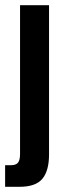

<svg xmlns="http://www.w3.org/2000/svg" viewBox="-36 -550 247 747"><path d="M-16.1 176.8V92.8H5.9Q25.9 92.8 33.9 83Q42 73.2 42 48.8V-529.8H154.8V50.8Q154.8 114.3 128.9 145.5Q103 176.8 40 176.8Z"/></svg>

Font: Lumene Sans Condensed
Style: Bold
Weight: 600
Width: 3
Designer: Deni Anggara
Version: Version 1.003;Glyphs 3.1.2 (3151)